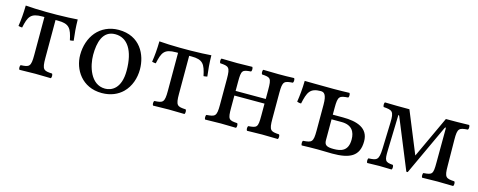

<svg xmlns="http://www.w3.org/2000/svg" viewBox="-28 -873 3280 1317"><g transform="rotate(15 1612.5 -214.5)"><path d="M182 -122C182 -39 171 -34 110 -31C104 -25 104 -4 110 2C149 1 189 0 222 0C256 0 295 1 333 2C339 -4 339 -25 333 -31C272 -34 261 -39 261 -122V-392H278C359 -392 375 -364 392 -283C405 -283 418 -287 418 -287C412 -333 408 -377 407 -435C384 -433 309 -429 259 -429H184C134 -429 78 -432 38 -435C37 -377 33 -333 26 -287C26 -287 40 -283 53 -283C70 -364 85 -392 167 -392H182Z M486 -205C486 -103 554 10 696 10C760 10 809 -13 843 -46C888 -90 908 -153 908 -214C908 -318 851 -439 698 -439C632 -439 578 -412 541 -369C505 -326 486 -268 486 -205ZM683 -404C769 -404 822 -326 822 -182C822 -56 757 -25 710 -25C606 -25 572 -151 572 -228C572 -315 593 -404 683 -404Z M1131 -122C1131 -39 1120 -34 1059 -31C1053 -25 1053 -4 1059 2C1098 1 1138 0 1171 0C1205 0 1244 1 1282 2C1288 -4 1288 -25 1282 -31C1221 -34 1210 -39 1210 -122V-392H1227C1308 -392 1324 -364 1341 -283C1354 -283 1367 -287 1367 -287C1361 -333 1357 -377 1356 -435C1333 -433 1258 -429 1208 -429H1133C1083 -429 1027 -432 987 -435C986 -377 982 -333 975 -287C975 -287 989 -283 1002 -283C1019 -364 1034 -392 1116 -392H1131Z M1873 -307C1873 -390 1884 -393 1945 -398C1951 -404 1951 -425 1945 -431C1910 -429 1866 -429 1833 -429C1805 -429 1765 -430 1726 -431C1720 -425 1720 -404 1726 -398C1787 -394 1794 -390 1794 -307V-242H1580V-307C1580 -390 1587 -393 1648 -398C1654 -404 1654 -425 1648 -431C1610 -430 1572 -429 1540 -429C1510 -429 1469 -430 1429 -431C1423 -425 1423 -404 1429 -398C1490 -394 1501 -390 1501 -307V-122C1501 -39 1490 -36 1429 -31C1423 -25 1423 -4 1429 2C1469 1 1509 0 1541 0C1573 0 1612 1 1648 2C1654 -4 1654 -25 1648 -31C1587 -35 1580 -39 1580 -122V-209H1794V-122C1794 -39 1787 -36 1726 -31C1720 -25 1720 -4 1726 2C1762 1 1799 0 1834 0C1864 0 1906 1 1945 2C1951 -4 1951 -25 1945 -31C1884 -35 1873 -39 1873 -122Z M2187 -307V-122C2187 -39 2176 -36 2115 -31C2109 -25 2109 -4 2115 2C2148 1 2183 0 2227 0C2268 0 2290 2 2331 2C2454 2 2521 -29 2521 -136C2521 -230 2439 -257 2338 -257H2266V-306C2266 -390 2277 -393 2338 -398C2344 -404 2344 -425 2338 -431C2304 -430 2270 -429 2226 -429C2146 -429 2020 -431 2020 -431C2019 -373 2014 -326 2007 -280C2015 -277 2025 -274 2036 -275C2054 -357 2068 -392 2145 -392C2168 -392 2187 -380 2187 -307ZM2435 -126C2435 -44 2385 -31 2332 -31C2283 -31 2266 -41 2266 -76V-224H2337C2412 -224 2435 -179 2435 -126Z M2662 -306 2656 -120C2653 -36 2638 -34 2580 -31C2574 -25 2574 -4 2580 2C2600 1 2650 0 2666 0C2686 0 2733 1 2753 2C2759 -4 2759 -25 2753 -31C2696 -35 2692 -45 2694 -120L2701 -365C2701 -374 2705 -374 2709 -365L2854 -11C2858 -8 2862 -8 2865 -11L3029 -364C3034 -375 3039 -376 3039 -364L3038 -122C3038 -39 3031 -36 2970 -31C2964 -25 2964 -4 2970 2C3006 1 3043 0 3078 0C3108 0 3151 1 3190 2C3196 -4 3196 -25 3190 -31C3129 -35 3118 -39 3118 -122L3116 -307C3115 -390 3127 -393 3188 -398C3194 -404 3194 -425 3188 -431C3153 -429 3056 -429 3023 -429L2890 -143L2885 -133L2881 -143L2764 -429C2731 -429 2625 -429 2590 -431C2584 -425 2584 -404 2590 -398C2651 -393 2665 -389 2662 -306Z"/></g></svg>

Font: Libertinus Serif
Style: Regular
Weight: 400
Designer: Philipp H. Poll, Khaled Hosny
Foundry: Caleb Maclennan
Version: Version 7.050;RELEASE